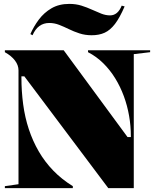

<svg xmlns="http://www.w3.org/2000/svg" viewBox="-20 -966 796 986"><path d="M5 0V-10L75 -20V-605Q75 -631 57 -655Q39 -679 5 -698V-708H307L635 -262H652V-267Q652 -319 643 -371Q634 -423 616 -472Q598 -521 571.5 -564Q545 -607 510 -641.5Q475 -676 432 -698V-708H751V-698L667 -688V0H536L105 -574H90V-569Q90 -497 99 -430Q108 -363 128 -302.5Q148 -242 179 -188.5Q210 -135 253.5 -90Q297 -45 354 -10V0ZM451 -785Q417 -785 388 -794.5Q359 -804 333.5 -816.5Q308 -829 283.5 -838.5Q259 -848 233 -848Q204 -848 182.5 -832.5Q161 -817 147 -785L136 -791Q153 -830 179.5 -865.5Q206 -901 244.5 -923.5Q283 -946 336 -946Q370 -946 398.5 -937Q427 -928 452 -916.5Q477 -905 500 -896Q523 -887 545 -887Q565 -887 580 -899.5Q595 -912 605 -937L620 -933Q595 -875 570.5 -843Q546 -811 517.5 -798Q489 -785 451 -785Z"/></svg>

Font: Kalnia
Style: Bold
Weight: 700
Designer: Frida Medrano
Foundry: Frida Medrano
Version: Version 1.105